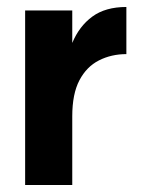

<svg xmlns="http://www.w3.org/2000/svg" viewBox="-20 -530 403 550"><path d="M52 0V-500H187V-407Q207 -455 244.5 -482.5Q282 -510 342 -510V-375Q299 -375 263.5 -357Q228 -339 207.5 -300Q187 -261 187 -197V0Z"/></svg>

Font: Haskoy ExtraBold
Style: Regular
Weight: 800
Designer: Ertekin Erdin
Foundry: Ertekin Erdin
Version: Version 2.000; ttfautohint (v1.8.4.7-5d5b)